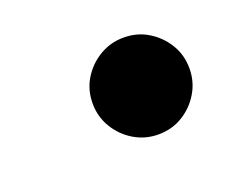

<svg xmlns="http://www.w3.org/2000/svg" viewBox="-42 -523 291 246"><g transform="rotate(-20 103.5 -400.0)"><path d="M75 -400Q75 -382 84 -367Q93 -352 108 -343Q123 -334 141 -334Q159.5 -334 174.2 -343Q189 -352 198 -367Q207 -382 207 -400Q207 -418.5 198 -433.2Q189 -448 174.2 -457Q159.5 -466 141 -466Q123 -466 108 -457Q93 -448 84 -433.2Q75 -418.5 75 -400Z"/></g></svg>

Font: Besley
Style: Regular
Weight: 400
Designer: Owen Earl
Foundry: indestructible type*
Version: Version 4.000